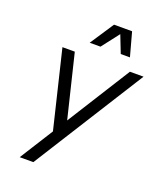

<svg xmlns="http://www.w3.org/2000/svg" viewBox="-166 -1034 956 1139"><g transform="rotate(20 312.0 -465.0)"><path d="M97 0H183L624 -700H538L287 -301L190 -700H112L230 -211ZM255 -780H323L408 -890L451 -780H509L468 -930H354Z"/></g></svg>

Font: Uncut Sans
Style: Italic
Weight: 400
Italic angle: -11°
Designer: Kasper Nordkvist
Foundry: UNCUT.wtf
Version: Version 1.304;Glyphs 3.2 (3246)